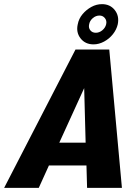

<svg xmlns="http://www.w3.org/2000/svg" viewBox="-70 -906 663 926"><path d="M350 0 347 -108H166L117 0H-50L294 -667H457L518 0ZM216 -218H343L336 -481ZM305 -789Q310 -816 328 -837.5Q346 -859 370.5 -872.5Q395 -886 422 -886Q461 -886 483.5 -857.5Q506 -829 498 -789Q492 -763 474.5 -741Q457 -719 432 -705.5Q407 -692 381 -692Q341 -692 318.5 -721Q296 -750 305 -789ZM360 -789Q356 -772 365.5 -760Q375 -748 392 -748Q409 -748 423.5 -760Q438 -772 442 -789Q446 -806 436 -818.5Q426 -831 410 -831Q392 -831 377.5 -818.5Q363 -806 360 -789Z"/></svg>

Font: Epunda Sans ExtraBold
Style: Italic
Weight: 800
Italic angle: -12.0243°
Designer: Simon Atzbach
Foundry: typofactur
Version: Version 2.204; ttfautohint (v1.8.4.7-5d5b)